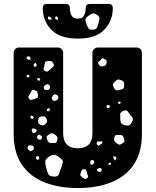

<svg xmlns="http://www.w3.org/2000/svg" viewBox="-20 -940 786 970"><path d="M374 10Q278 10 204.5 -19Q131 -48 90 -109Q49 -170 49 -264V-673Q49 -684 57 -692Q65 -700 76 -700H272Q283 -700 291 -692Q299 -684 299 -673V-268Q299 -191 373 -191Q447 -191 447 -268V-673Q447 -684 455 -692Q463 -700 474 -700H670Q681 -700 689 -692Q697 -684 697 -673V-264Q697 -170 656 -109Q615 -48 542 -19Q469 10 374 10ZM133 -653 120 -656 112 -646 122 -638 134 -639ZM504 -644Q497 -647 494.5 -644Q492 -641 487 -636Q482 -630 477.5 -627Q473 -624 477 -617Q482 -609 486.5 -606.5Q491 -604 500 -605Q510 -607 514 -611Q518 -615 519 -625Q520 -634 516 -637Q512 -640 504 -644ZM250 -619Q245 -630 238 -631Q231 -632 218 -631Q208 -630 207 -624Q206 -618 204 -608Q202 -598 200.5 -592Q199 -586 208 -581Q217 -576 222 -579.5Q227 -583 235 -590Q243 -599 249 -603.5Q255 -608 250 -619ZM165 -615 158 -623 149 -613 155 -601 165 -607ZM130 -556 124 -562 115 -560V-550L125 -549ZM184 -542 175 -546 167 -543 170 -534 180 -532ZM592 -535Q580 -540 573.5 -537.5Q567 -535 558 -525Q550 -516 550.5 -509.5Q551 -503 558 -493Q563 -484 569 -483.5Q575 -483 585 -486Q595 -488 600.5 -490.5Q606 -493 607 -504Q608 -516 606 -523Q604 -530 592 -535ZM228 -511Q219 -518 210 -511Q204 -507 202 -503.5Q200 -500 202 -493Q204 -487 208 -486Q212 -485 219 -485Q229 -485 232 -495Q236 -505 228 -511ZM153 -485Q142 -488 139.5 -481.5Q137 -475 132 -466Q127 -458 124 -453.5Q121 -449 126 -442Q132 -434 137.5 -435Q143 -436 152 -439Q162 -443 167.5 -445.5Q173 -448 172 -458Q171 -471 167.5 -476.5Q164 -482 153 -485ZM261 -463Q251 -465 246 -455Q242 -449 241 -445Q240 -441 245 -436Q250 -430 254 -430Q258 -430 265 -433Q276 -439 275 -450Q274 -457 271 -459Q268 -461 261 -463ZM589 -425 581 -428 575 -421 582 -414 589 -418ZM533 -410 523 -409 517 -402 523 -393 535 -397ZM233 -388 225 -395 218 -389 217 -379 229 -378ZM642 -355Q631 -368 625.5 -377Q620 -386 604 -380Q587 -373 587 -363Q587 -353 588 -335Q589 -321 594.5 -315.5Q600 -310 614 -307Q626 -304 632.5 -307Q639 -310 646 -322Q652 -332 651.5 -338.5Q651 -345 642 -355ZM146 -354 135 -356 133 -346 141 -338 151 -344ZM213 -343Q208 -351 203.5 -352Q199 -353 190 -352Q181 -350 177.5 -346.5Q174 -343 173 -334Q172 -324 173.5 -319Q175 -314 184 -310Q194 -306 199.5 -307Q205 -308 212 -316Q219 -323 218.5 -328.5Q218 -334 213 -343ZM154 -290Q148 -293 144 -290Q138 -285 141 -279Q143 -274 144.5 -270.5Q146 -267 152 -268Q162 -269 165 -280Q166 -285 162.5 -286Q159 -287 154 -290ZM254 -262Q244 -268 238 -266.5Q232 -265 222 -257Q214 -250 215.5 -244.5Q217 -239 220 -230Q226 -216 240 -217Q252 -218 259 -218Q266 -218 269 -230Q272 -242 269 -248.5Q266 -255 254 -262ZM185 -256Q182 -258 179.5 -259.5Q177 -261 174 -258Q165 -252 168 -244Q172 -234 182 -234Q187 -234 188.5 -237Q190 -240 192 -246Q193 -250 191 -251.5Q189 -253 185 -256ZM605 -244Q602 -252 599 -255Q596 -258 587 -258Q576 -258 569 -258Q562 -258 558 -247Q555 -235 557.5 -229Q560 -223 571 -215Q580 -208 586 -209.5Q592 -211 602 -218Q610 -224 609 -229Q608 -234 605 -244ZM497 -222Q495 -228 491.5 -226.5Q488 -225 482 -225Q477 -225 473.5 -225.5Q470 -226 469 -221Q466 -211 474 -206Q478 -202 480.5 -204.5Q483 -207 487 -210Q492 -213 495.5 -215Q499 -217 497 -222ZM139 -205Q132 -205 128 -206Q124 -207 121 -200Q118 -193 119.5 -189Q121 -185 128 -180Q134 -175 137.5 -176.5Q141 -178 147 -182Q151 -186 151 -189Q151 -192 150 -197Q147 -205 139 -205ZM285 -141Q268 -155 256.5 -157.5Q245 -160 227 -148Q209 -136 208.5 -124.5Q208 -113 213 -93Q219 -71 224.5 -60Q230 -49 252 -48Q273 -47 277 -59Q281 -71 289 -91Q295 -109 297.5 -119Q300 -129 285 -141ZM174 -153 161 -147 163 -137 172 -131 179 -140ZM564 -149 551 -150 554 -139 560 -129 569 -139ZM455 -126Q452 -133 443 -131Q437 -130 436 -121Q436 -116 435.5 -113Q435 -110 440 -108Q444 -106 446.5 -107.5Q449 -109 452 -113Q459 -120 455 -126ZM542 -117 532 -118 526 -110 534 -106 539 -109ZM492 -88Q489 -92 486 -91.5Q483 -91 479 -90Q470 -87 470 -81Q470 -77 472 -76Q474 -75 478 -73Q483 -72 485.5 -71Q488 -70 490 -74Q496 -81 492 -88ZM420 -63Q417 -72 416 -78.5Q415 -85 406 -85Q395 -85 392.5 -79.5Q390 -74 387 -64Q384 -56 387 -52.5Q390 -49 396 -44Q404 -39 408.5 -36.5Q413 -34 420 -40Q427 -45 425 -50Q423 -55 420 -63ZM373 -745Q283 -745 239.5 -789.5Q196 -834 196 -901Q196 -909 201 -914.5Q206 -920 215 -920H314Q323 -920 328 -914.5Q333 -909 333 -901Q333 -879 341 -862.5Q349 -846 373 -846Q397 -846 405 -862.5Q413 -879 413 -901Q413 -909 418 -914.5Q423 -920 432 -920H531Q540 -920 545 -914.5Q550 -909 550 -901Q550 -834 506.5 -789.5Q463 -745 373 -745ZM470 -865Q455 -875 446 -871.5Q437 -868 423 -857Q411 -847 411.5 -839Q412 -831 417 -817Q423 -803 428 -796Q433 -789 448 -790Q464 -791 468.5 -798Q473 -805 477 -820Q481 -836 482.5 -846Q484 -856 470 -865ZM267 -858 258 -853 260 -843 271 -839 273 -850ZM235 -854 223 -857 222 -844 231 -840 243 -843Z"/></svg>

Font: Rubik Moonrocks
Style: Regular
Weight: 400
Designer: Hubert and Fischer, NaN
Foundry: Hubert and Fischer, NaN
Version: Version 2.200